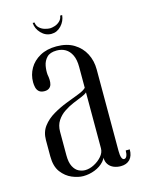

<svg xmlns="http://www.w3.org/2000/svg" viewBox="-98 -669 545 733"><g transform="rotate(-15 174.5 -302.5)"><path d="M46.8 -391.1Q46.8 -380.9 49.2 -370.4Q51.8 -359.9 59.2 -353.3Q66.8 -346.8 80.8 -346.8Q92.1 -346.8 98.9 -351.9Q105.8 -357 108.2 -365.1Q110.6 -373.2 110.3 -383.6Q110 -394 107.8 -404.5Q106.2 -421.2 109.6 -439.7Q113 -458.1 125.7 -471.4Q138.4 -484.8 165.1 -484.8Q184.5 -484.8 199.4 -476.1Q214.2 -467.4 223.1 -449.1Q231.9 -430.9 231.9 -401.8V-43.9Q231.9 -27.5 239.6 -16.5Q247.2 -5.5 260.2 -0.1Q273.1 5.2 287.9 5.2Q311 5.2 324.1 -8.5Q337.1 -22.2 337.1 -48H321.1Q321.1 -33.9 317.4 -25.9Q313.8 -17.9 306.9 -17.9Q300.8 -17.9 297.4 -26.9Q294.1 -36 294.1 -53.1V-375.5Q294.1 -409.6 279.6 -437.9Q265.1 -466.1 237.1 -483.2Q209 -500.4 167.9 -500.4Q129.9 -500.4 102.6 -485.2Q75.2 -470 61 -445.1Q46.8 -420.2 46.8 -391.1ZM231.9 -319.5Q223.1 -310.1 200.6 -301.6Q178.1 -293 150.3 -282.2Q122.5 -271.5 96.6 -256.2Q70.6 -241 53.9 -218.9Q37.1 -196.9 37.1 -164.9V-100.8Q37.1 -61 54.4 -38.1Q71.8 -15.2 95.7 -5.2Q119.6 4.8 139.9 4.8Q163.2 4.8 185.6 -3.9Q208 -12.6 222.8 -29.1Q237.5 -45.6 237.5 -67.5L242 -65.2V-319.5ZM231.9 -301.5V-80.5Q231.9 -63.6 219.1 -48.9Q206.4 -34.2 188.1 -24.8Q169.9 -15.4 152.6 -15.4Q140 -15.4 127.2 -21.6Q114.5 -27.9 106 -44.2Q97.5 -60.5 97.5 -88.8V-182Q97.5 -207 109.2 -225.1Q121 -243.1 138.8 -254.9Q156.5 -266.8 175.6 -274.8Q194.8 -282.9 210.1 -289Q225.4 -295.1 231.9 -301.5ZM212.6 -610.1Q210.8 -596.5 201.4 -588.1Q192.1 -579.6 180.9 -576.4Q169.8 -573.1 162.9 -573.1Q155 -573.1 143.1 -576.4Q131.2 -579.6 121.9 -588.1Q112.6 -596.5 111.1 -610.1H103.9Q105.4 -587 122.5 -569.1Q139.6 -551.2 162.9 -551.2Q185.1 -551.2 201.7 -568.8Q218.2 -586.4 220.5 -610.1Z"/></g></svg>

Font: Emberly Black
Style: Regular
Weight: 900
Designer: Rajesh Rajput
Foundry: Rajesh Rajput
Version: Version 1.000